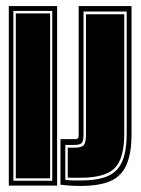

<svg xmlns="http://www.w3.org/2000/svg" viewBox="-20 -611 465 632"><path d="M9 0V-591H168V0ZM24 -16H152V-575H24ZM32 -24V-567H145V-24ZM246 1Q239 1 221 0.5Q203 0 179 -3V-153H226Q234 -153 236.5 -155.5Q239 -158 239 -169V-591H413V-172Q413 -107 396.5 -69Q380 -31 343.5 -15Q307 1 246 1ZM223 -17H246Q301 -17 334 -31Q367 -45 382 -79Q397 -113 397 -172V-573H255V-169Q255 -148 249.5 -141Q244 -134 226 -134H195V-19Q201 -18 208 -17.5Q215 -17 223 -17ZM224 -26Q217 -26 211.5 -26Q206 -26 203 -27V-125H226Q249 -125 256 -133.5Q263 -142 263 -169V-564H389V-172Q389 -88 357 -57Q325 -26 246 -26Z"/></svg>

Font: Alumni Sans Collegiate One
Style: Regular
Weight: 400
Designer: Robert E. Leuschke
Foundry: Robert E. Leuschke
Version: Version 1.100